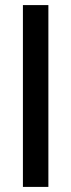

<svg xmlns="http://www.w3.org/2000/svg" viewBox="-20 -734 280 754"><path d="M70 0V-714H170V0Z"/></svg>

Font: Noto Sans ExtraCondensed Medium
Style: Regular
Weight: 500
Width: 2
Designer: Monotype Design Team
Foundry: Monotype Imaging Inc.
Version: Version 2.013; ttfautohint (v1.8.4.7-5d5b)